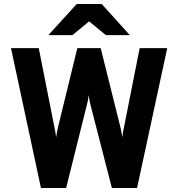

<svg xmlns="http://www.w3.org/2000/svg" viewBox="-20 -941 892 961"><path d="M342 -765H222L364 -921H489L630 -765H510L426 -834ZM35 -700H174L252 -306Q257 -285 261 -254Q265 -284 271 -307L367 -700H484L582 -307Q588 -284 592 -254Q596 -285 601 -306L679 -700H817L666 0H540L434 -412Q427 -438 424 -465Q421 -437 414 -413L311 0H185Z"/></svg>

Font: ReCut ExtraBold
Style: Regular
Weight: 800
Designer: Giant Group (for alternate capitals set)
Version: Version 2.002;FEAKit 1.0